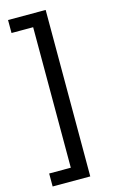

<svg xmlns="http://www.w3.org/2000/svg" viewBox="-134 -756 585 986"><g transform="rotate(-15 159.0 -262.5)"><path d="M17 180V111H132V-636H17V-705H217V180Z"/></g></svg>

Font: Nunito Sans 7pt SemiCondensed
Style: Regular
Weight: 400
Width: 4
Designer: Vernon Adams
Foundry: Vernon Adams
Version: Version 3.101;gftools[0.9.27]